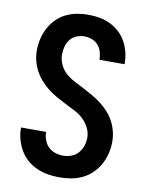

<svg xmlns="http://www.w3.org/2000/svg" viewBox="-85 -804 669 873"><g transform="rotate(10 250.0 -367.5)"><path d="M249 8Q276 8 303 3.5Q330 -1 355 -13Q380 -25 400 -44.5Q420 -64 433 -88Q446 -112 452.5 -138.5Q459 -165 459 -193Q459 -217 453 -241Q447 -265 435.5 -286.5Q424 -308 407.5 -326Q391 -344 371.5 -359Q352 -374 331 -386Q310 -398 288 -409.5Q266 -421 244.5 -432Q223 -443 204.5 -459Q186 -475 175.5 -498Q165 -521 165 -545Q165 -564 170 -582Q175 -600 186.5 -614.5Q198 -629 215.5 -636Q233 -643 252 -643Q269 -643 286.5 -636.5Q304 -630 315.5 -616.5Q327 -603 332 -585.5Q337 -568 337 -550Q337 -550 337 -550Q337 -550 337 -550H453Q453 -550 453 -550.5Q453 -551 453 -551Q453 -577 447 -603Q441 -629 428.5 -652Q416 -675 396.5 -693Q377 -711 353.5 -722.5Q330 -734 304 -738.5Q278 -743 252 -743Q225 -743 198.5 -738Q172 -733 148 -721Q124 -709 105 -689.5Q86 -670 73.5 -646Q61 -622 55 -596Q49 -570 49 -543Q49 -518 55 -494.5Q61 -471 72.5 -449.5Q84 -428 100.5 -409.5Q117 -391 136 -376Q155 -361 176.5 -349Q198 -337 219.5 -326Q241 -315 263 -304Q285 -293 303 -276.5Q321 -260 332.5 -237.5Q344 -215 344 -191Q344 -171 337.5 -152.5Q331 -134 318 -119.5Q305 -105 286.5 -98.5Q268 -92 249 -92Q230 -92 212 -98Q194 -104 181 -117Q168 -130 161.5 -148Q155 -166 155 -184Q155 -184 155 -184Q155 -184 155 -185H39Q39 -184 39 -184Q39 -184 39 -184Q39 -157 46 -131Q53 -105 66.5 -81.5Q80 -58 100 -40.5Q120 -23 144.5 -12Q169 -1 195.5 3.5Q222 8 249 8Z"/></g></svg>

Font: Iosevka SS09
Style: Bold
Weight: 700
Monospace: yes
Designer: Belleve Invis
Foundry: Belleve Invis
Version: Version 5.2.1; ttfautohint (v1.8.3)